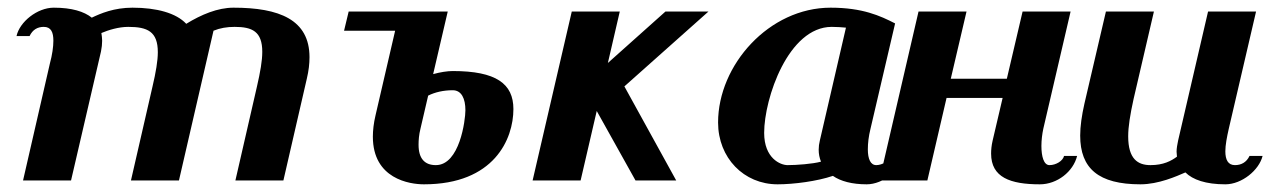

<svg xmlns="http://www.w3.org/2000/svg" viewBox="-20 -470 3308 500"><path d="M165 0 243 -336C245 -346 246 -355 246 -364C246 -371 245 -377 244 -384C263 -392 289 -400 314 -400C364 -400 391 -388 391 -334C391 -312 386 -282 377 -244L321 0H446L536 -390C553 -397 571 -400 591 -400C637 -400 663 -388 663 -335C663 -312 658 -283 649 -244L593 0H718L779 -265C784 -286 786 -304 786 -321C786 -419 707 -450 588 -450C547 -450 504 -432 465 -408C439 -436 388 -450 325 -450C277 -450 242 -435 219 -424C199 -440 167 -450 120 -450C77 -450 31 -413 23 -376H57C65 -393 78 -400 94 -400C113 -400 119 -386 119 -364C119 -348 116 -327 110 -305L40 0Z M1317 -186C1317 -252 1272 -285 1159 -285C1145 -285 1126 -282 1108 -277L1146 -440H888L876 -390H1009L958 -170C953 -149 951 -130 951 -114C951 -4 1047 10 1084 10C1267 10 1317 -108 1317 -186ZM1095 -221C1113 -230 1135 -235 1159 -235C1182 -235 1192 -213 1192 -183C1192 -157 1177 -40 1115 -40C1086 -40 1070 -57 1070 -93C1070 -105 1071 -119 1075 -135Z M1563 -306 1594 -440H1469L1367 0H1492L1534 -181L1635 0H1741L1606 -245L1825 -440H1713Z M2311 -409C2272 -429 2226 -450 2143 -450C1983 -450 1850 -301 1850 -151C1850 -59 1917 10 2005 10C2047 10 2108 2 2149 -12C2169 2 2199 10 2237 10C2280 10 2326 -28 2335 -64H2300C2297 -52 2278 -40 2262 -40C2247 -40 2240 -56 2240 -81C2240 -97 2242 -115 2247 -135ZM2183 -398 2115 -104C2113 -96 2112 -88 2112 -80C2112 -69 2114 -59 2118 -49C2096 -43 2054 -40 2031 -40C2012 -40 1970 -58 1970 -124C1970 -214 2033 -400 2146 -400C2160 -400 2172 -399 2183 -398Z M2697 -135 2768 -440H2643L2602 -265H2456L2497 -440H2372L2270 0H2395L2445 -215H2591L2565 -104C2562 -91 2561 -80 2561 -70C2561 -8 2611 10 2688 10C2733 10 2775 -23 2785 -64H2751C2748 -51 2730 -40 2713 -40C2698 -40 2692 -63 2692 -90C2692 -105 2694 -121 2697 -135Z M3126 -440 3048 -104C3046 -94 3044 -84 3044 -75C3044 -71 3045 -66 3045 -62C3030 -51 3010 -40 2976 -40C2943 -40 2918 -56 2918 -115C2918 -140 2923 -171 2932 -212L2985 -440H2860L2804 -200C2797 -169 2793 -141 2793 -117C2793 -31 2841 10 2950 10C2997 10 3044 -11 3067 -21C3086 -2 3120 10 3171 10C3214 10 3259 -27 3268 -64H3234C3226 -47 3212 -40 3196 -40C3178 -40 3171 -54 3171 -76C3171 -92 3175 -113 3180 -135L3251 -440Z"/></svg>

Font: Pfennig
Style: BoldItalic
Weight: 700
Italic angle: -13°
Version: Version 20100423